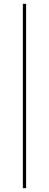

<svg xmlns="http://www.w3.org/2000/svg" viewBox="-20 -840 254 1000"><path d="M99 -820H116V140H99Z"/></svg>

Font: Kalnia SemiExpanded ExtraLight
Style: Regular
Weight: 250
Width: 6
Designer: Frida Medrano
Foundry: Frida Medrano
Version: Version 1.105